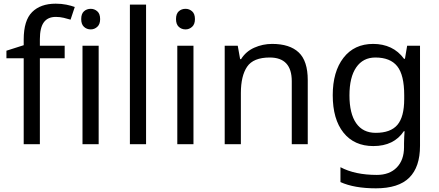

<svg xmlns="http://www.w3.org/2000/svg" viewBox="-20 -785 2391 1045"><path d="M332 -468H197V0H109V-468H15V-509L109 -539V-570Q109 -674 155 -719.5Q201 -765 283 -765Q315 -765 341.5 -759.5Q368 -754 387 -747L364 -678Q348 -683 327 -688Q306 -693 284 -693Q240 -693 218.5 -663.5Q197 -634 197 -571V-536H332Z M474 -737Q494 -737 509.5 -723.5Q525 -710 525 -681Q525 -653 509.5 -639Q494 -625 474 -625Q452 -625 437 -639Q422 -653 422 -681Q422 -710 437 -723.5Q452 -737 474 -737ZM517 -536V0H429V-536Z M775 0H687V-760H775Z M990 -737Q1010 -737 1025.5 -723.5Q1041 -710 1041 -681Q1041 -653 1025.5 -639Q1010 -625 990 -625Q968 -625 953 -639Q938 -653 938 -681Q938 -710 953 -723.5Q968 -737 990 -737ZM1033 -536V0H945V-536Z M1461 -546Q1557 -546 1606 -499.5Q1655 -453 1655 -349V0H1568V-343Q1568 -472 1448 -472Q1359 -472 1325 -422Q1291 -372 1291 -278V0H1203V-536H1274L1287 -463H1292Q1318 -505 1364 -525.5Q1410 -546 1461 -546Z M2011 -546Q2064 -546 2106.5 -526Q2149 -506 2179 -465H2184L2196 -536H2266V9Q2266 124 2207.5 182Q2149 240 2026 240Q1908 240 1833 206V125Q1912 167 2031 167Q2100 167 2139.5 126.5Q2179 86 2179 16V-5Q2179 -17 2180 -39.5Q2181 -62 2182 -71H2178Q2124 10 2012 10Q1908 10 1849.5 -63Q1791 -136 1791 -267Q1791 -395 1849.5 -470.5Q1908 -546 2011 -546ZM2023 -472Q1956 -472 1919 -418.5Q1882 -365 1882 -266Q1882 -167 1918.5 -114.5Q1955 -62 2025 -62Q2106 -62 2143 -105.5Q2180 -149 2180 -246V-267Q2180 -377 2142 -424.5Q2104 -472 2023 -472Z"/></svg>

Font: Noto Sans Chakma
Style: Regular
Weight: 400
Designer: Zachary Quinn Scheuren - Monotype Design Team
Foundry: Monotype Imaging Inc.
Version: Version 2.003; ttfautohint (v1.8.4.7-5d5b)